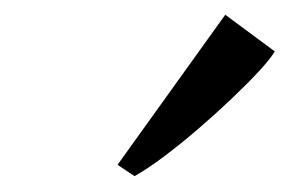

<svg xmlns="http://www.w3.org/2000/svg" viewBox="-20 -870 396 254"><path d="M135.5 -652 278 -850.5 343.5 -802Q338 -792.5 322.8 -776Q307.5 -759.5 286.5 -739.5Q265.5 -719.5 242.2 -699.5Q219 -679.5 197 -663Q175 -646.5 158 -637Z"/></svg>

Font: Merriweather 7pt Light
Style: Italic
Weight: 300
Italic angle: -7.8°
Designer: Eben Sorkin
Foundry: Eben Sorkin
Version: Version 2.200;gftools[0.9.31]